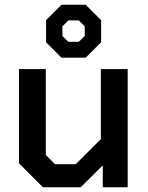

<svg xmlns="http://www.w3.org/2000/svg" viewBox="-20 -789 623 809"><path d="M60 -101V-498H173V-136L212 -97H299L405 -203V-498H518V0H413V-92L320 0H161ZM174 -611V-704L239 -769H341L406 -704V-611L341 -546H239ZM312 -613 337 -637V-678L312 -703H268L243 -678V-637L268 -613Z"/></svg>

Font: Chakra Petch SemiBold
Style: Regular
Weight: 600
Designer: Katatrad Aksorn Co.,Ltd.
Foundry: Cadson Demak Co.,Ltd.
Version: Version 1.000; ttfautohint (v1.6)